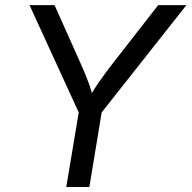

<svg xmlns="http://www.w3.org/2000/svg" viewBox="-20 -748 766 768"><path d="M245.1 0 294.9 -298.3 98.1 -727.5H198.2L303.2 -492.7Q320.8 -453.6 334 -418Q347.2 -382.3 358.9 -331.1H321.8Q350.6 -383.3 375.7 -419.4Q400.9 -455.6 429.7 -492.7L612.8 -727.5H725.6L386.7 -298.3L337.4 0Z"/></svg>

Font: Inter 17pt
Style: Italic
Weight: 400
Italic angle: -9.3988°
Version: Version 4.001;git-66647c0bb